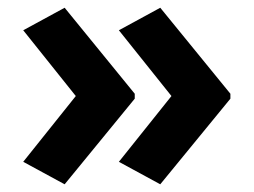

<svg xmlns="http://www.w3.org/2000/svg" viewBox="-20 -522 655 496"><path d="M575.2 -279.8 394 -502 287.1 -443.8 422.9 -273.9 287.1 -104 394 -45.9 575.2 -267.1ZM328.1 -279.8 147 -502 40 -443.8 175.8 -273.9 40 -104 147 -45.9 328.1 -267.1Z"/></svg>

Font: Noto Reveo Sans
Style: Bold
Weight: 700
Designer: Monotype Design team
Foundry: Monotype Imaging Inc.
Version: Version 1.04